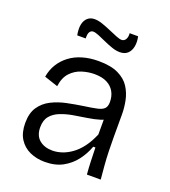

<svg xmlns="http://www.w3.org/2000/svg" viewBox="-132 -805 808 914"><g transform="rotate(20 271.5 -348.0)"><path d="M199 12Q157 12 123 -3.5Q89 -19 69 -50.5Q49 -82 49 -131Q49 -181 70 -212Q91 -243 125.5 -260.5Q160 -278 200.5 -286.5Q241 -295 282 -301Q326 -307 350 -312.5Q374 -318 384 -329Q394 -340 394 -362Q394 -391 381.5 -413.5Q369 -436 344 -449Q319 -462 280 -462Q249 -462 217 -452Q185 -442 161.5 -417Q138 -392 132 -347L63 -370Q69 -406 86.5 -434.5Q104 -463 131.5 -484Q159 -505 196 -516Q233 -527 277 -527Q340 -527 378 -508.5Q416 -490 435 -460Q454 -430 461 -395Q468 -360 468 -327V-209Q468 -178 469 -141.5Q470 -105 473 -68Q476 -31 479 0H409Q406 -35 405 -68Q404 -101 403 -135H392Q378 -96 352.5 -62.5Q327 -29 289.5 -8.5Q252 12 199 12ZM215 -51Q238 -51 262.5 -59Q287 -67 311.5 -84.5Q336 -102 357 -130Q378 -158 395 -198V-296L423 -293Q408 -276 380.5 -267.5Q353 -259 319 -254Q285 -249 250.5 -243Q216 -237 187 -225.5Q158 -214 140.5 -193Q123 -172 123 -136Q123 -94 148.5 -72.5Q174 -51 215 -51ZM356 -601Q337 -601 315.5 -608.5Q294 -616 273 -625.5Q252 -635 234 -642.5Q216 -650 205 -650Q194 -650 187.5 -640Q181 -630 182 -607H139Q133 -639 137.5 -661Q142 -683 156 -695.5Q170 -708 191 -708Q210 -708 231.5 -700.5Q253 -693 275 -683.5Q297 -674 315.5 -666.5Q334 -659 344 -659Q358 -659 365 -671.5Q372 -684 370 -702H413Q419 -674 414.5 -651Q410 -628 395.5 -614.5Q381 -601 356 -601Z"/></g></svg>

Font: Bricolage Grotesque Light
Style: Regular
Weight: 300
Designer: Mathieu Triay
Foundry: Atelier Triay
Version: Version 1.000;gftools[0.9.30]